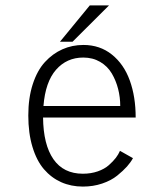

<svg xmlns="http://www.w3.org/2000/svg" viewBox="-20 -678 610 709"><path d="M201.5 -524 311.5 -658H382.5L248 -524ZM471 -94Q463 -79 449 -63.2Q435 -47.5 412.8 -29.5Q390.5 -11.5 357.2 -0.2Q324 11 286 11Q242.5 11 206 -5.2Q169.5 -21.5 142.2 -53.2Q115 -85 99.8 -135.8Q84.5 -186.5 84.5 -251.5Q84.5 -316.5 101 -367.2Q117.5 -418 146 -449Q174.5 -480 210.5 -496Q246.5 -512 288 -512Q349 -512 393.2 -476.5Q437.5 -441 459.2 -381Q481 -321 481 -244H139Q140 -144 177.2 -90.2Q214.5 -36.5 286 -36.5Q316 -36.5 341 -45.2Q366 -54 382 -68.2Q398 -82.5 407.8 -95.2Q417.5 -108 423 -121ZM287.5 -465.5Q226.5 -465.5 187 -420.5Q147.5 -375.5 140.5 -286.5H424Q424 -319 416.2 -349.5Q408.5 -380 392.8 -406.8Q377 -433.5 349.8 -449.5Q322.5 -465.5 287.5 -465.5Z"/></svg>

Font: League Mono Narrow UltraLight
Style: Regular
Weight: 200
Width: 3
Designer: Tyler Finck
Foundry: The League of Moveable Type / Tyler Finck
Version: Version 2.210